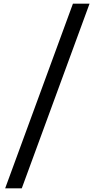

<svg xmlns="http://www.w3.org/2000/svg" viewBox="-20 -770 505 1040"><path d="M8 250 375 -750H465L98 250Z"/></svg>

Font: Arsenal
Style: Bold
Weight: 700
Designer: Andrij Shevchenko
Foundry: Stairsfor
Version: Version 2.001;PS 002.001;hotconv 1.0.88;makeotf.lib2.5.64775